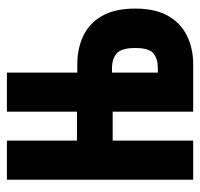

<svg xmlns="http://www.w3.org/2000/svg" viewBox="-32 -562 593 570"><g transform="rotate(-90 265.0 -276.5)"><path d="M17 0V-553H133V-345H219V-553H335V-344H360Q406 -344 443.5 -326.5Q481 -309 503 -271Q525 -233 525 -172Q525 -112 503 -74Q481 -36 443.5 -18Q406 0 360 0H219V-239H133V0ZM335 -105H350Q376 -105 392 -118Q408 -131 408 -172Q408 -213 392 -227Q376 -241 348 -241H335Z"/></g></svg>

Font: Noto Sans Mono Condensed Black
Style: Regular
Weight: 900
Width: 3
Designer: Monotype Design Team
Foundry: Monotype Imaging Inc.
Version: Version 2.014